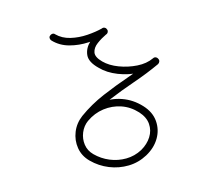

<svg xmlns="http://www.w3.org/2000/svg" viewBox="-142 -721 943 900"><g transform="rotate(30 329.5 -271.0)"><path d="M-17 -398Q-17 -405 -12 -410.5Q-7 -416 0 -415Q37 -415 71 -436Q105 -457 132.5 -488.5Q160 -520 177 -549Q180 -556 187 -558Q194 -560 201 -556Q207 -553 209 -546Q211 -539 207 -532Q187 -497 155.5 -461.5Q124 -426 84 -403Q44 -380 0 -381Q-7 -381 -12.5 -386Q-18 -391 -17 -398ZM198 -557Q205 -555 208 -548.5Q211 -542 208 -535Q198 -507 194 -479.5Q190 -452 202.5 -433.5Q215 -415 255 -415Q255 -415 255 -415Q255 -415 255 -415Q255 -415 255 -415Q255 -415 255 -415Q292 -415 333 -433.5Q374 -452 407.5 -481.5Q441 -511 454 -547Q456 -554 462.5 -557Q469 -560 476 -557Q483 -555 486 -548.5Q489 -542 487 -535Q471 -493 433 -457.5Q395 -422 347 -401Q299 -380 255 -381Q255 -381 255 -381Q255 -381 255 -381Q255 -381 255 -381Q255 -381 255 -381Q201 -380 180 -405.5Q159 -431 160 -469Q161 -507 176 -547Q178 -554 184.5 -557Q191 -560 198 -557ZM477 -557Q484 -555 487 -548.5Q490 -542 488 -535Q464 -470 432.5 -405.5Q401 -341 374 -275Q347 -209 337 -142Q332 -111 344 -82.5Q356 -54 380 -36Q404 -18 436 -18Q477 -18 514.5 -33.5Q552 -49 580.5 -78Q609 -107 621 -147Q631 -184 623.5 -217Q616 -250 591 -271.5Q566 -293 525 -295Q478 -297 438.5 -277.5Q399 -258 372 -222.5Q345 -187 337 -141Q335 -134 329.5 -130Q324 -126 316 -127Q309 -128 305 -134Q301 -140 302 -147Q312 -201 344 -243.5Q376 -286 423.5 -309Q471 -332 527 -330Q579 -328 612.5 -299.5Q646 -271 657 -228Q668 -185 654 -137Q640 -90 607 -55.5Q574 -21 529.5 -2Q485 17 436 17Q393 17 360.5 -6.5Q328 -30 312 -67.5Q296 -105 302 -147Q313 -216 340 -283Q367 -350 399 -415.5Q431 -481 455 -547Q457 -554 463.5 -557Q470 -560 477 -557Z"/></g></svg>

Font: FRB American Cursive Guidelines Arrows
Style: Italic
Weight: 400
Italic angle: -25°
Version: Version 2.0;Modular Font Editor K font №1